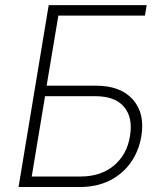

<svg xmlns="http://www.w3.org/2000/svg" viewBox="-20 -748 661 768"><path d="M54.2 0 174.8 -727.5H566.9L559.6 -685.5H213.4L166.5 -405.3H363.3Q462.4 -405.3 511.5 -349.9Q560.5 -294.4 545.4 -203.6Q535.2 -142.6 502.2 -96.7Q469.2 -50.8 417.7 -25.4Q366.2 0 300.3 0ZM106.9 -42H302.7Q383.3 -42 435.8 -85.9Q488.3 -129.9 500 -204.1Q512.2 -276.4 476.8 -319.8Q441.4 -363.3 359.9 -363.3H160.2Z"/></svg>

Font: Inter 18pt ExtraLight
Style: Italic
Weight: 250
Italic angle: -9.3988°
Designer: Rasmus Andersson
Foundry: rsms
Version: Version 4.001;git-66647c0bb